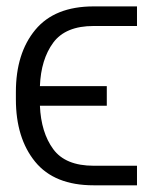

<svg xmlns="http://www.w3.org/2000/svg" viewBox="-20 -565 472 585"><path d="M265.3 -60H397.4V-0.4H265.3Q145.6 -0.4 87 -72.3Q28.4 -144.2 28.4 -262.4V-284.8Q28.4 -402.7 87.5 -474.1Q146.7 -545.5 265.3 -545.5H397.4V-485.8H265.3Q179.7 -485.8 142.2 -435Q104.8 -384.2 101.6 -302.6H305.4V-242.9H101.6Q105.1 -161.2 142.2 -110.6Q179.3 -60 265.3 -60Z"/></svg>

Font: Inter Zeller Light
Style: Regular
Weight: 300
Designer: Rasmus Andersson; Joe Bland
Foundry: zeller
Version: Version 3.015;git-dec3a8cb1